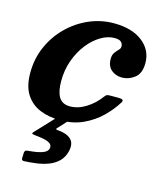

<svg xmlns="http://www.w3.org/2000/svg" viewBox="-118 -626 851 981"><g transform="rotate(15 308.0 -135.0)"><path d="M88 250 89 221.5Q91 213 95.5 210.8Q100 208.5 107.5 208Q128 206.5 151 202.8Q174 199 191 190.8Q208 182.5 211.5 168Q215 150.5 201.2 141.2Q187.5 132 165.2 128Q143 124 121 122Q106.5 120.5 105.2 117.2Q104 114 110.5 107.5L212.5 -1Q217 -6 228 -6H258.5Q279 -6 270 4L225 53Q216.5 61.5 217.2 64Q218 66.5 231 67.5Q275 71 297.2 92Q319.5 113 310 155Q302 189.5 279.8 211Q257.5 232.5 226.8 243.8Q196 255 162.5 259.2Q129 263.5 100 264.5Q86.5 265 88 250ZM570.5 -379.5Q570.5 -325 539.8 -301.2Q509 -277.5 472 -277.5Q440 -277.5 416.8 -297Q393.5 -316.5 393.5 -355.5Q393.5 -376.5 402.8 -389Q412 -401.5 421.2 -410.5Q430.5 -419.5 430.5 -429.5Q430.5 -444 420.8 -453.5Q411 -463 385.5 -463Q350 -463 313.5 -441.2Q277 -419.5 246.5 -381Q216 -342.5 197.2 -291Q178.5 -239.5 178.5 -180Q178.5 -124.5 196.2 -95.5Q214 -66.5 254.5 -66.5Q298 -66.5 339.8 -93Q381.5 -119.5 409.5 -158Q415 -165.5 419.8 -169.2Q424.5 -173 438.5 -173H485.5Q516.5 -173 504.5 -154Q478.5 -111.5 439 -73Q399.5 -34.5 346.2 -9.8Q293 15 225 15Q165 15 117.5 -4.5Q70 -24 42.5 -66.8Q15 -109.5 15 -180Q15 -255 43.5 -319.5Q72 -384 121.2 -432.5Q170.5 -481 233 -508Q295.5 -535 363.5 -535Q459 -535 514.8 -491.8Q570.5 -448.5 570.5 -379.5Z"/></g></svg>

Font: Besley*
Style: Bold Italic
Weight: 700
Italic angle: -13°
Designer: Owen Earl
Foundry: indestructible type*
Version: Version 2.000; ttfautohint (v1.8.3)